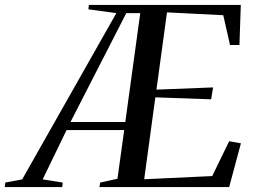

<svg xmlns="http://www.w3.org/2000/svg" viewBox="-106 -763 1036 783"><path d="M-86.5 0 -84.5 -18.5 -15.5 -31.5 368.5 -709.5 254.5 -725 256.5 -743H876L870.5 -579.5H832L804.5 -701L575 -712.5L532 -397.5L763 -406.5L755 -358L527.5 -366L482 -32L759.5 -45L828.5 -187L876.5 -178.5L828.5 0H299.5L302.5 -18.5L373 -34L400.5 -232.5H165.5L68 -31.5L149.5 -18.5L148 0ZM181.5 -265.5H405L466 -709.5H409Z"/></svg>

Font: Merriweather 144pt
Style: Italic
Weight: 400
Italic angle: -7.8°
Version: Version 2.101